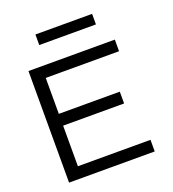

<svg xmlns="http://www.w3.org/2000/svg" viewBox="-142 -901 909 1009"><g transform="rotate(-20 312.5 -396.0)"><path d="M71 0V-624H554V-559H144V-358H485V-292H144V-65H550V0ZM171 -733V-792H488V-733Z"/></g></svg>

Font: Inconsolata Expanded
Style: Regular
Weight: 400
Width: 7
Monospace: yes
Designer: Raph Levien, Cyreal, Brenton Simpson
Foundry: Raph Levien, Cyreal, Google
Version: Version 3.100; ttfautohint (v1.8.4.7-5d5b)